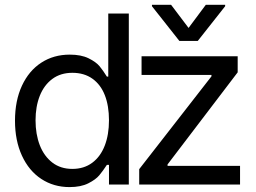

<svg xmlns="http://www.w3.org/2000/svg" viewBox="-20 -763 1057 794"><path d="M42 -263.7Q42 -346.7 70.8 -408.7Q99.6 -470.7 150.9 -503.9Q202.1 -537.1 268.6 -537.1Q315.4 -537.1 346.2 -522Q377 -506.8 391.6 -489.3Q406.2 -471.7 421.9 -446.3H427.7V-707H512.7V0H430.7V-81.1H421.9Q405.3 -55.7 390.6 -38.1Q376 -20.5 345.2 -4.9Q314.5 10.7 267.6 10.7Q202.1 10.7 150.9 -22.9Q99.6 -56.6 70.8 -119.1Q42 -181.6 42 -263.7ZM430.7 -265.6Q430.7 -325.2 413.6 -369.1Q396.5 -413.1 362.3 -437.5Q328.1 -461.9 279.3 -461.9Q230.5 -461.9 196.3 -436.5Q162.1 -411.1 144.5 -366.7Q127 -322.3 127 -265.6Q127 -208 144.5 -162.6Q162.1 -117.2 196.3 -90.8Q230.5 -64.5 279.3 -64.5Q327.1 -64.5 361.3 -89.8Q395.5 -115.2 413.1 -160.6Q430.7 -206.1 430.7 -265.6ZM555.7 -63.5 854.5 -447.3V-453.1H565.4V-530.3H962.9V-463.9L672.9 -83V-77.1H972.7V0H555.7ZM759.8 -647.5 831.1 -743.2H911.1V-737.3L797.9 -593.8H721.7L608.4 -737.3V-743.2H687.5Z"/></svg>

Font: WEMIX Pretendard Variable
Style: Regular
Weight: 400
Designer: Base glyphs from Inter by Rasmus Andersson; Hangeul glyphs from Noto Sans CJK(Source Han Sans) by Jang Soo-young and Kan
Foundry: Kil Hyung-jin
Version: Version 1.000;Glyphs 3.2 (3208)